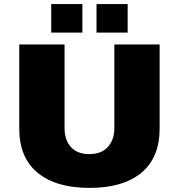

<svg xmlns="http://www.w3.org/2000/svg" viewBox="-20 -905 873 937"><path d="M759 -688V-277Q759 -136 670 -62Q581 12 417 12Q253 12 163.5 -62Q74 -136 74 -277V-688H295V-280Q295 -222 326 -187.5Q357 -153 416 -153Q475 -153 506.5 -188Q538 -223 538 -280V-688ZM603 -885V-746H451V-885ZM382 -885V-746H230V-885Z"/></svg>

Font: Archicoco
Style: Regular
Weight: 400
Designer: Hector Gatti
Foundry: Hector Gatti
Version: 1.002